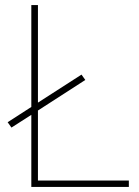

<svg xmlns="http://www.w3.org/2000/svg" viewBox="-20 -734 546 754"><path d="M103 0H486V-25H129V-300L315 -420L300 -441L129 -331V-714H103V-314L10 -254L25 -233L103 -283Z"/></svg>

Font: Noto Sans Syriac Eastern Thin
Style: Regular
Weight: 100
Designer: Patrick Giasson and the Monotype Design Team
Foundry: Monotype Imaging Inc.
Version: Version 3.001